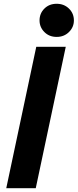

<svg xmlns="http://www.w3.org/2000/svg" viewBox="-20 -985 407 1005"><path d="M167.2 0H12.8L169.8 -740H324.2ZM276.6 -791.8Q237.6 -791.8 212.3 -817.3Q187 -842.8 187 -878Q187 -914.8 212.3 -940Q237.6 -965.2 276.6 -965.2Q315.2 -965.2 341 -940Q366.8 -914.8 366.8 -878Q366.8 -842.8 341 -817.3Q315.2 -791.8 276.6 -791.8Z"/></svg>

Font: Be Vietnam Pro Variable Thin
Style: Italic
Weight: 100
Italic angle: -12°
Designer: Lam Bao, Tony Le, Vietanh Nguyen
Foundry: Yellow Type Foundry
Version: Version 1.002